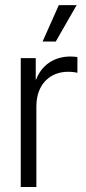

<svg xmlns="http://www.w3.org/2000/svg" viewBox="-20 -748 342 768"><path d="M63 0H125.5V-322.3C125.5 -412.1 181.6 -460.9 252 -460.9C270 -460.9 283.7 -458.5 289.6 -457V-520C283.2 -520.5 274.4 -522 262.2 -522C194.3 -522 145.5 -485.4 124.5 -429.7H123V-515.6H63ZM150.4 -582H203.1L286.6 -727.5H215.3Z"/></svg>

Font: Raveo Display Display Light
Style: Regular
Weight: 300
Designer: Jakub Foglar, Rasmus Andersson (Inter)
Foundry: Jakubfoglar.com
Version: Version 1.100;Glyphs 3.2.3 (3260)